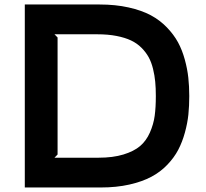

<svg xmlns="http://www.w3.org/2000/svg" viewBox="-20 -830 913 850"><path d="M669.9 -404.8Q669.9 -439.9 667.2 -468Q664.6 -496.1 657.5 -525.1Q650.4 -554.2 638.4 -576.2Q626.5 -598.1 606.7 -618.2Q586.9 -638.2 560.1 -650.9Q533.2 -663.6 495.6 -670.9Q458 -678.2 411.1 -678.2H221.2L234.9 -664.1V-146L221.2 -131.8H416Q480 -131.8 526.4 -146Q572.8 -160.2 600.1 -183.3Q627.4 -206.5 643.6 -243.2Q659.7 -279.8 664.8 -317.1Q669.9 -354.5 669.9 -404.8ZM817.9 -404.8Q817.9 -361.3 814 -323.2Q810.1 -285.2 798.6 -243.2Q787.1 -201.2 769 -166.7Q751 -132.3 720.7 -100.6Q690.4 -68.8 650.1 -47.4Q609.9 -25.9 552.7 -12.9Q495.6 0 425.8 0H89.8V-810.1H420.9Q491.2 -810.1 549.1 -797.1Q606.9 -784.2 647.5 -762.5Q688 -740.7 718.8 -708.7Q749.5 -676.8 768.1 -642.6Q786.6 -608.4 798.1 -566.4Q809.6 -524.4 813.7 -486.1Q817.9 -447.8 817.9 -404.8Z"/></svg>

Font: Sinkin Sans 600 SemiBold
Style: Regular
Weight: 600
Designer: Keith Bates
Foundry: K-Type
Version: Sinkin Sans (version 1.0)  by Keith Bates   •   © 2014   www